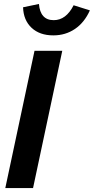

<svg xmlns="http://www.w3.org/2000/svg" viewBox="-20 -959 478 979"><path d="M7 0 156 -700H297.5L148.5 0ZM251.9 -778.6Q182.3 -778.6 141 -817.3Q99.7 -856 97.6 -921.9L178.6 -938.7Q181.8 -897.9 200.7 -877Q219.6 -856.2 253.9 -856.2Q316.9 -856.2 355.4 -932.2L438.3 -906.1Q410.5 -844.1 362.1 -811.3Q313.7 -778.6 251.9 -778.6Z"/></svg>

Font: Red Hat Display
Style: Italic
Weight: 300
Italic angle: -12°
Designer: Pentagram, MCKL
Foundry: Pentagram, MCKL
Version: Version 1.023